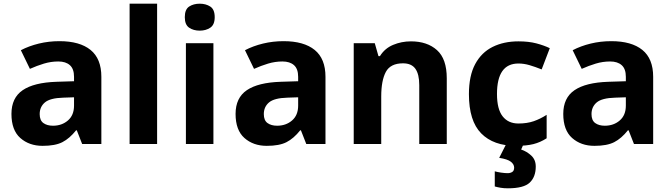

<svg xmlns="http://www.w3.org/2000/svg" viewBox="-20 -780 3633 1040"><path d="M302 -557Q412 -557 470.5 -509.5Q529 -462 529 -364V0H425L396 -74H392Q357 -30 318 -10Q279 10 211 10Q138 10 90 -32.5Q42 -75 42 -163Q42 -250 103 -291.5Q164 -333 286 -337L381 -340V-364Q381 -407 358.5 -427Q336 -447 296 -447Q256 -447 218 -435.5Q180 -424 142 -407L93 -508Q137 -531 190.5 -544Q244 -557 302 -557ZM323 -251Q251 -249 223 -225Q195 -201 195 -162Q195 -128 215 -113.5Q235 -99 267 -99Q315 -99 348 -127.5Q381 -156 381 -208V-253Z M831 0H682V-760H831Z M1062 -760Q1095 -760 1119 -744.5Q1143 -729 1143 -687Q1143 -646 1119 -630Q1095 -614 1062 -614Q1028 -614 1004.5 -630Q981 -646 981 -687Q981 -729 1004.5 -744.5Q1028 -760 1062 -760ZM1136 -546V0H987V-546Z M1516 -557Q1626 -557 1684.5 -509.5Q1743 -462 1743 -364V0H1639L1610 -74H1606Q1571 -30 1532 -10Q1493 10 1425 10Q1352 10 1304 -32.5Q1256 -75 1256 -163Q1256 -250 1317 -291.5Q1378 -333 1500 -337L1595 -340V-364Q1595 -407 1572.5 -427Q1550 -447 1510 -447Q1470 -447 1432 -435.5Q1394 -424 1356 -407L1307 -508Q1351 -531 1404.5 -544Q1458 -557 1516 -557ZM1537 -251Q1465 -249 1437 -225Q1409 -201 1409 -162Q1409 -128 1429 -113.5Q1449 -99 1481 -99Q1529 -99 1562 -127.5Q1595 -156 1595 -208V-253Z M2206 -556Q2294 -556 2347 -508.5Q2400 -461 2400 -356V0H2251V-319Q2251 -378 2230 -407.5Q2209 -437 2163 -437Q2095 -437 2070 -390.5Q2045 -344 2045 -257V0H1896V-546H2010L2030 -476H2038Q2064 -518 2109.5 -537Q2155 -556 2206 -556Z M2775 10Q2653 10 2586.5 -57.5Q2520 -125 2520 -270Q2520 -370 2554 -433Q2588 -496 2648.5 -526Q2709 -556 2788 -556Q2844 -556 2885.5 -545Q2927 -534 2958 -519L2914 -404Q2879 -418 2848.5 -427Q2818 -436 2788 -436Q2672 -436 2672 -271Q2672 -189 2702.5 -150Q2733 -111 2788 -111Q2835 -111 2871 -123.5Q2907 -136 2941 -158V-31Q2907 -9 2869.5 0.5Q2832 10 2775 10ZM2882 122Q2882 178 2849.5 209Q2817 240 2731 240Q2709 240 2691.5 237Q2674 234 2660 230V148Q2674 152 2694.5 155Q2715 158 2730 158Q2744 158 2754.5 151.5Q2765 145 2765 128Q2765 110 2747 96Q2729 82 2684 75L2722 0H2816L2803 30Q2833 40 2857.5 62.5Q2882 85 2882 122Z M3291 -557Q3401 -557 3459.5 -509.5Q3518 -462 3518 -364V0H3414L3385 -74H3381Q3346 -30 3307 -10Q3268 10 3200 10Q3127 10 3079 -32.5Q3031 -75 3031 -163Q3031 -250 3092 -291.5Q3153 -333 3275 -337L3370 -340V-364Q3370 -407 3347.5 -427Q3325 -447 3285 -447Q3245 -447 3207 -435.5Q3169 -424 3131 -407L3082 -508Q3126 -531 3179.5 -544Q3233 -557 3291 -557ZM3312 -251Q3240 -249 3212 -225Q3184 -201 3184 -162Q3184 -128 3204 -113.5Q3224 -99 3256 -99Q3304 -99 3337 -127.5Q3370 -156 3370 -208V-253Z"/></svg>

Font: Noto Sans Sinhala UI
Style: Bold
Weight: 700
Designer: Jelle Bosma - Monotype Design Team
Foundry: Monotype Imaging Inc.
Version: Version 2.006; ttfautohint (v1.8.4.7-5d5b)